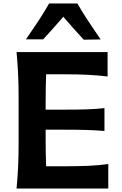

<svg xmlns="http://www.w3.org/2000/svg" viewBox="-20 -1083 698 1103"><path d="M75.2 0Q81.1 -64 84 -123.5Q86.9 -183.1 86.9 -256.8V-522Q86.9 -597.2 84 -658Q81.1 -718.8 75.2 -783.7H598.1V-643.6Q546.4 -649.9 487.1 -653.1Q427.7 -656.2 347.7 -656.2H245.1Q243.7 -618.2 242.9 -579.6Q242.2 -541 242.2 -497.1V-453.1H352.5Q425.3 -453.1 478 -454.8Q530.8 -456.5 580.1 -461.9V-330.6Q528.3 -335 475.6 -336.4Q422.9 -337.9 352.1 -337.9H242.2V-281.7Q242.2 -239.3 242.9 -202.1Q243.7 -165 245.1 -127.9H358.9Q426.3 -127.9 486.3 -130.4Q546.4 -132.8 602.1 -140.6V0ZM460.9 -855Q400.4 -920.4 343.8 -986.8Q315.4 -954.1 286.9 -921.9Q258.3 -889.6 228 -856.9H128.9Q165 -908.7 199 -960.2Q232.9 -1011.7 262.2 -1063H424.3Q454.1 -1011.7 488.3 -960Q522.5 -908.2 558.1 -856.4Z"/></svg>

Font: Pinar DS4-SemiBold
Style: Regular
Weight: 600
Designer: Amin Abedi
Version: Version 2.000